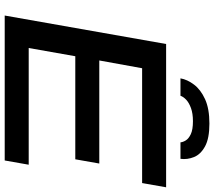

<svg xmlns="http://www.w3.org/2000/svg" viewBox="-67 -843 910 816"><g transform="rotate(90 388.0 -435.0)"><path d="M46 0 167 -686H776L758 -584H270L237 -402H675L657 -300H219L184 -102H680L662 0ZM313 -747Q318 -776 339.5 -804.5Q361 -833 401.5 -851.5Q442 -870 505 -870Q568 -870 602 -851.5Q636 -833 647.5 -804.5Q659 -776 655 -747H585Q584 -758 576.5 -770Q569 -782 550 -791Q531 -800 495 -800Q462 -800 439 -791.5Q416 -783 403.5 -771Q391 -759 387 -747Z"/></g></svg>

Font: Archivo SemiExpanded Medium
Style: Italic
Weight: 500
Width: 6
Italic angle: -10°
Designer: Hector Gatti
Foundry: Omnibus-Type
Version: Version 2.001